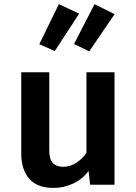

<svg xmlns="http://www.w3.org/2000/svg" viewBox="-20 -892 655 927"><path d="M217.9 -543.1V-166.7Q217.9 -122.6 235.4 -104.6Q252.8 -86.7 286.2 -86.7Q317.9 -86.7 348.2 -105.9Q378.5 -125.1 397.4 -154.9V-543.1H532.8V0H414.9L407.7 -66.7Q378.5 -26.7 332.8 -5.6Q287.2 15.4 238.5 15.4Q160 15.4 121.3 -29Q82.6 -73.3 82.6 -150.3V-543.1ZM169.7 -678.5 264.1 -871.8 362.1 -826.2 244.6 -645.6ZM337.4 -679.5 436.4 -871.8 533.3 -823.6 410.8 -644.1Z"/></svg>

Font: Fira Code SemiBold
Style: Regular
Weight: 600
Designer: Carrois Corporate, Edenspiekermann AG, Nikita Prokopov
Foundry: Carrois Corporate, Edenspiekermann AG, Nikita Prokopov
Version: Version 6.002